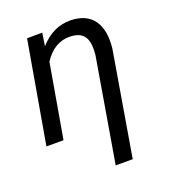

<svg xmlns="http://www.w3.org/2000/svg" viewBox="-136 -636 825 937"><g transform="rotate(-20 277.0 -167.5)"><path d="M17.6 0ZM188.5 -528.8 178.2 -461.9Q247.6 -540 338.9 -538.1Q419.9 -536.1 456.8 -484.6Q493.7 -433.1 483.4 -338.9L392.1 202.6H303.7L395 -337.4Q397.9 -363.8 396 -386.7Q389.6 -462.9 309.1 -464.4Q226.6 -466.3 172.9 -383.8L106.4 0H17.6L109.4 -528.3Z"/></g></svg>

Font: Roboto
Style: Italic
Weight: 400
Italic angle: -12°
Designer: Google
Version: Version 2.134; 2016; ttfautohint (v1.6)